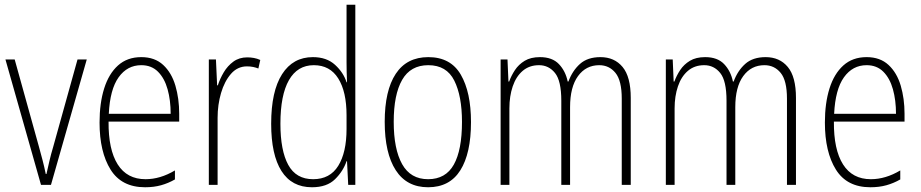

<svg xmlns="http://www.w3.org/2000/svg" viewBox="-20 -780 3885 810"><path d="M153 0 3 -529H42L144 -162Q152 -133 159.5 -104.5Q167 -76 173 -46H176Q182 -73 188.5 -101Q195 -129 204 -159L307 -529H346L195 0Z M576 -539Q633 -539 668.5 -506Q704 -473 720 -418.5Q736 -364 736 -300V-267H438Q437 -149 476.5 -86.5Q516 -24 594 -24Q656 -24 718 -61V-23Q690 -7 659.5 1.5Q629 10 592 10Q493 10 446.5 -64.5Q400 -139 400 -263Q400 -345 419.5 -407Q439 -469 478 -504Q517 -539 576 -539ZM576 -505Q517 -505 480.5 -454Q444 -403 439 -300H700Q700 -357 687 -403.5Q674 -450 646.5 -477.5Q619 -505 576 -505Z M1023 -538Q1037 -538 1051 -535.5Q1065 -533 1078 -527L1070 -491Q1060 -495 1048 -497.5Q1036 -500 1022 -500Q982 -500 954.5 -468.5Q927 -437 912.5 -387.5Q898 -338 898 -283V0H861V-529H891L896 -420H899Q908 -448 924 -475Q940 -502 964.5 -520Q989 -538 1023 -538Z M1296 10Q1211 10 1167.5 -58.5Q1124 -127 1124 -258Q1124 -395 1170 -467Q1216 -539 1300 -539Q1358 -539 1393.5 -506.5Q1429 -474 1442 -433H1444Q1443 -456 1442.5 -476.5Q1442 -497 1442 -517V-760H1479V0H1449L1444 -100H1442Q1428 -58 1393.5 -24Q1359 10 1296 10ZM1301 -24Q1372 -24 1407 -80.5Q1442 -137 1442 -236V-294Q1442 -393 1407 -449Q1372 -505 1304 -505Q1235 -505 1199 -442Q1163 -379 1163 -258Q1163 -145 1196 -84.5Q1229 -24 1301 -24Z M1967 -265Q1967 -133 1922 -61.5Q1877 10 1786 10Q1696 10 1649.5 -62Q1603 -134 1603 -266Q1603 -398 1649.5 -468.5Q1696 -539 1787 -539Q1881 -539 1924 -465Q1967 -391 1967 -265ZM1641 -266Q1641 -151 1676.5 -87.5Q1712 -24 1786 -24Q1860 -24 1894.5 -85.5Q1929 -147 1929 -266Q1929 -375 1896.5 -440Q1864 -505 1787 -505Q1712 -505 1676.5 -443Q1641 -381 1641 -266Z M2513 -539Q2572 -539 2606.5 -497.5Q2641 -456 2641 -367V0H2603V-364Q2603 -440 2576.5 -472.5Q2550 -505 2508 -505Q2452 -505 2418.5 -459Q2385 -413 2385 -328V0H2348V-355Q2348 -439 2321.5 -472Q2295 -505 2254 -505Q2213 -505 2185 -481Q2157 -457 2143 -415.5Q2129 -374 2129 -323V0H2092V-529H2121L2125 -436H2128Q2137 -461 2152.5 -484.5Q2168 -508 2193.5 -523.5Q2219 -539 2258 -539Q2310 -539 2338 -509.5Q2366 -480 2375 -436H2378Q2395 -482 2427 -510.5Q2459 -539 2513 -539Z M3210 -539Q3269 -539 3303.5 -497.5Q3338 -456 3338 -367V0H3300V-364Q3300 -440 3273.5 -472.5Q3247 -505 3205 -505Q3149 -505 3115.5 -459Q3082 -413 3082 -328V0H3045V-355Q3045 -439 3018.5 -472Q2992 -505 2951 -505Q2910 -505 2882 -481Q2854 -457 2840 -415.5Q2826 -374 2826 -323V0H2789V-529H2818L2822 -436H2825Q2834 -461 2849.5 -484.5Q2865 -508 2890.5 -523.5Q2916 -539 2955 -539Q3007 -539 3035 -509.5Q3063 -480 3072 -436H3075Q3092 -482 3124 -510.5Q3156 -539 3210 -539Z M3636 -539Q3693 -539 3728.5 -506Q3764 -473 3780 -418.5Q3796 -364 3796 -300V-267H3498Q3497 -149 3536.5 -86.5Q3576 -24 3654 -24Q3716 -24 3778 -61V-23Q3750 -7 3719.5 1.5Q3689 10 3652 10Q3553 10 3506.5 -64.5Q3460 -139 3460 -263Q3460 -345 3479.5 -407Q3499 -469 3538 -504Q3577 -539 3636 -539ZM3636 -505Q3577 -505 3540.5 -454Q3504 -403 3499 -300H3760Q3760 -357 3747 -403.5Q3734 -450 3706.5 -477.5Q3679 -505 3636 -505Z"/></svg>

Font: Noto Sans Gujarati UI Condensed ExtraLight
Style: Regular
Weight: 200
Width: 3
Designer: Jelle Bosma - Monotype Design Team, Universal Thirst
Foundry: Monotype Imaging Inc.
Version: Version 2.106; ttfautohint (v1.8.4.7-5d5b)